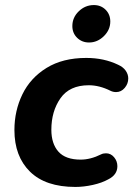

<svg xmlns="http://www.w3.org/2000/svg" viewBox="-20 -729 527 759"><path d="M37 -215Q37 -291 68.5 -356Q100 -421 164 -460.5Q228 -500 321 -500Q391 -500 447 -473Q467 -464 477 -449.5Q487 -435 487 -419Q487 -398 473 -381.5Q459 -365 439 -365Q427 -365 417 -370Q373 -392 331 -392Q255 -392 219 -340.5Q183 -289 183 -216Q183 -161 211 -129.5Q239 -98 299 -98Q338 -98 380 -119Q388 -123 399 -123Q418 -123 431 -107.5Q444 -92 444 -72Q444 -38 408 -20Q383 -6 347 2Q311 10 278 10Q160 10 98.5 -50.5Q37 -111 37 -215ZM266 -626Q266 -660 291.5 -684.5Q317 -709 351 -709Q379 -709 397.5 -690.5Q416 -672 416 -644Q416 -611 390.5 -586Q365 -561 332 -561Q304 -561 285 -579.5Q266 -598 266 -626Z"/></svg>

Font: SN Pro Bold
Style: Bold Italic
Weight: 700
Italic angle: -9°
Designer: Tobias Whetton
Foundry: Supernotes
Version: Version 1.003